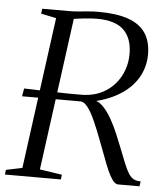

<svg xmlns="http://www.w3.org/2000/svg" viewBox="-61 -799 740 847"><g transform="rotate(5 309.0 -375.5)"><path d="M-8 0 -5 -21 66.5 -36 157 -707 89.5 -721 92.5 -743H211Q232 -743 253.2 -745Q274.5 -747 296.2 -749Q318 -751 340 -751Q421.5 -751 473.2 -732.8Q525 -714.5 549.8 -677.5Q574.5 -640.5 575 -584Q575 -526 547 -478.8Q519 -431.5 465.5 -399Q412 -366.5 337 -352L344.5 -360.5Q370 -363 392.5 -341.2Q415 -319.5 433.8 -286.2Q452.5 -253 466 -220Q479.5 -187 488 -166Q504.5 -123.5 516 -95.2Q527.5 -67 537.8 -51Q548 -35 560.5 -28.5Q573 -22 591.5 -22L588 0H493Q485 0 476 -8.2Q467 -16.5 457 -34.8Q447 -53 435.5 -82Q415.5 -134.5 397.2 -183Q379 -231.5 362.2 -269.2Q345.5 -307 329 -328.8Q312.5 -350.5 296 -350.5Q293.5 -350.5 283.2 -350.5Q273 -350.5 253.2 -350.5Q233.5 -350.5 203.8 -350.5Q174 -350.5 132.8 -350.5Q91.5 -350.5 37.5 -350.5L43.5 -385.5Q90.5 -384 127.5 -383Q164.5 -382 192.8 -381.2Q221 -380.5 241.2 -380.2Q261.5 -380 275.5 -380Q289.5 -380 298 -380.2Q306.5 -380.5 311 -380.5Q354 -383 388 -400Q422 -417 445.8 -444.8Q469.5 -472.5 481.8 -507.2Q494 -542 493.5 -579Q493.5 -646.5 456.2 -683.2Q419 -720 337 -720Q326.5 -720 310.5 -719Q294.5 -718 276.8 -716Q259 -714 243.2 -711.8Q227.5 -709.5 217 -707.5L237 -725L144 -36L242.5 -21L240 0Z"/></g></svg>

Font: Merriweather 120pt Light
Style: Italic
Weight: 300
Italic angle: -7.8°
Version: Version 2.101